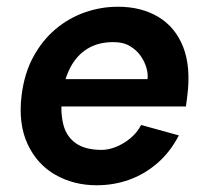

<svg xmlns="http://www.w3.org/2000/svg" viewBox="-20 -537 624 570"><path d="M267 13Q199 13 144.5 -18Q90 -49 62 -109Q34 -169 44 -253Q52 -319 79 -368.5Q106 -418 145.5 -451Q185 -484 232.5 -500.5Q280 -517 330 -517Q400 -517 450.5 -486.5Q501 -456 524 -397Q547 -338 536 -252L532 -221H137L147 -302H418Q420 -316 415 -334.5Q410 -353 398 -370.5Q386 -388 366 -400Q346 -412 317 -412Q271 -412 239 -392Q207 -372 188.5 -336Q170 -300 164 -252Q159 -206 167.5 -169.5Q176 -133 204 -112.5Q232 -92 282 -92Q302 -92 324.5 -101Q347 -110 367 -126.5Q387 -143 399 -166L511 -135Q485 -85 446.5 -52Q408 -19 362.5 -3Q317 13 267 13Z"/></svg>

Font: Inclusive Sans SemiBold
Style: Italic
Weight: 600
Italic angle: -7°
Designer: Olivia King
Foundry: Olivia King
Version: Version 2.004